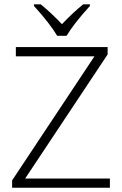

<svg xmlns="http://www.w3.org/2000/svg" viewBox="-20 -885 575 905"><path d="M498 0H37.1V-34.7L425.3 -619.6H54.7V-663.1H487.3V-628.4L98.6 -43.5H498ZM403.8 -856.9Q326.7 -772 293.9 -716.3H249.5Q215.3 -773.9 140.1 -856.9V-864.7H171.9Q223.6 -822.3 272 -771Q320.8 -822.8 372.1 -864.7H403.8Z"/></svg>

Font: Bpm'online Open Sans Light
Style: Regular
Weight: 300
Foundry: Ascender Corporation
Version: Version 1.10